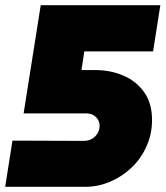

<svg xmlns="http://www.w3.org/2000/svg" viewBox="-31 -720 638 740"><path d="M-11 0 17 -178 291 -177Q306 -177 317.5 -182Q329 -187 337 -195.5Q345 -204 349 -214.5Q353 -225 353 -235Q353 -247 347 -258Q341 -269 329.5 -276Q318 -283 299 -283H60L126 -700H587L559 -522H294L283 -450H335Q396 -450 446 -428Q496 -406 525.5 -363.5Q555 -321 555 -258Q555 -203 533.5 -155.5Q512 -108 475.5 -73.5Q439 -39 393 -19.5Q347 0 297 0Z"/></svg>

Font: MuseoModerno Thin Black
Style: Italic
Weight: 900
Italic angle: -9°
Version: Version 1.003